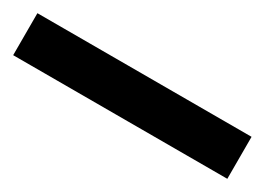

<svg xmlns="http://www.w3.org/2000/svg" viewBox="-23 -71 546 396"><g transform="rotate(30 250.0 127.0)"><path d="M505 77V177H-5V77Z"/></g></svg>

Font: ReCut ExtraBold
Style: Regular
Weight: 800
Designer: Giant Group (for alternate capitals set)
Version: Version 2.002;FEAKit 1.0